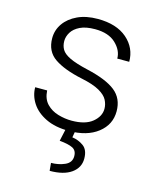

<svg xmlns="http://www.w3.org/2000/svg" viewBox="-113 -615 734 909"><g transform="rotate(15 253.5 -161.0)"><path d="M393.1 -134.8Q393.1 -156.7 382.3 -177.5Q371.6 -198.2 341.1 -215.8Q310.5 -233.4 252 -245.6Q163.6 -264.2 115.5 -296.9Q67.4 -329.6 67.4 -394.5Q67.4 -434.1 90.1 -466.6Q112.8 -499 154.5 -518.6Q196.3 -538.1 253.4 -538.1Q345.2 -538.1 397 -493.2Q448.7 -448.2 448.7 -380.4H390.1Q390.1 -420.9 354.7 -454.3Q319.3 -487.8 253.4 -487.8Q208 -487.8 179.9 -474.1Q151.9 -460.4 138.9 -439.2Q126 -418 126 -396Q126 -373 136.5 -355Q147 -336.9 177.2 -322.3Q207.5 -307.6 266.6 -293.9Q362.8 -272 407.2 -236.6Q451.7 -201.2 451.7 -138.2Q451.7 -72.8 398.7 -31.5Q345.7 9.8 256.8 9.8Q189.9 9.8 143.6 -12.7Q97.2 -35.2 73.5 -71.5Q49.8 -107.9 49.8 -148.9H108.4Q110.8 -107.4 133.8 -83.7Q156.7 -60.1 190.2 -50.3Q223.6 -40.5 256.8 -40.5Q323.7 -40.5 358.4 -69.1Q393.1 -97.7 393.1 -134.8ZM241.2 3.4H286.6L281.2 34.7Q311.5 38.6 336.7 56.6Q361.8 74.7 361.8 118.2Q361.8 162.1 324.2 189Q286.6 215.8 218.3 215.8L214.8 177.7Q251 177.7 282 164.1Q313 150.4 313 119.1Q313 90.8 292 80.3Q271 69.8 227.5 65.9Z"/></g></svg>

Font: Vazirmatn RD ExtraLight
Style: Regular
Weight: 200
Designer: Saber Rastikerdar
Foundry: Saber Rastikerdar
Version: Version 32.102